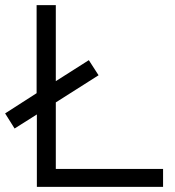

<svg xmlns="http://www.w3.org/2000/svg" viewBox="-63 -730 683 750"><path d="M81 -283 -6 -228 -43 -287 80 -366V-710H155V-413L284 -495L322 -436L155 -330V-70H574V0H81Z"/></svg>

Font: Orbit
Style: Regular
Weight: 400
Designer: Sooun Cho
Foundry: JAMO
Version: Version 1.000; ttfautohint (v1.8.4.7-5d5b);gftools[0.9.29]